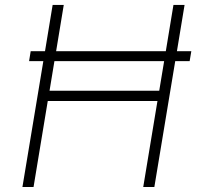

<svg xmlns="http://www.w3.org/2000/svg" viewBox="-20 -747 795 767"><path d="M153.1 -502.8H96.2L102.6 -542.6H159.8L190.3 -727.3H234.7L204.2 -542.6H642.4L672.9 -727.3H717.3L686.8 -542.6H744.3L737.6 -502.8H680L596.6 0H552.2L609 -343.4H170.8L114 0H69.6ZM177.9 -384.6H616.1L635.7 -502.8H197.4Z"/></svg>

Font: Inter P Extra Light
Style: Italic
Weight: 200
Italic angle: 9.39999°
Designer: Rasmus Andersson
Foundry: rsms
Version: Version 3.018;git-588b23468